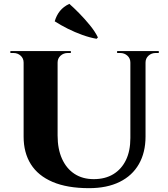

<svg xmlns="http://www.w3.org/2000/svg" viewBox="-20 -966 873 1000"><path d="M280 -700V-260Q280 -190 303 -139Q326 -88 368 -60.5Q410 -33 468 -33Q528 -33 570.5 -59Q613 -85 636 -132.5Q659 -180 659 -247V-700H738V-255Q738 -172 703.5 -111.5Q669 -51 603 -18.5Q537 14 444 14Q330 14 254 -18.5Q178 -51 140.5 -111Q103 -171 103 -254V-700ZM106 -700V-640H103Q103 -662 87.5 -676Q72 -690 50 -690Q50 -690 42 -690Q34 -690 34 -690V-700ZM349 -700V-690Q349 -690 341 -690Q333 -690 333 -690Q311 -690 295.5 -676Q280 -662 280 -640H278V-700ZM662 -700V-640H659Q659 -662 643.5 -676Q628 -690 606 -690Q606 -690 598 -690Q590 -690 590 -690V-700ZM807 -700V-690Q807 -690 799 -690Q791 -690 791 -690Q769 -690 753.5 -676Q738 -662 738 -640H736V-700ZM490 -771 483 -764Q448 -770 409 -784Q370 -798 333 -816.5Q296 -835 265 -855Q274 -886 292 -908.5Q310 -931 341 -946Q363 -927 392 -897.5Q421 -868 448 -835Q475 -802 490 -771Z"/></svg>

Font: Cinzel ExtraBold
Style: Regular
Weight: 800
Designer: Natanael Gama
Version: Version 2.000